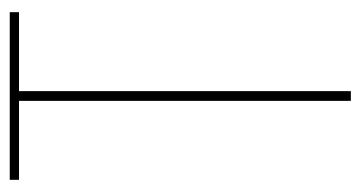

<svg xmlns="http://www.w3.org/2000/svg" viewBox="-193 -547 740 394"><g transform="rotate(-90 177.0 -350.0)"><path d="M349 -681H187V0H167V-681H5V-700H349Z"/></g></svg>

Font: Georama SemiCondensed Thin
Style: Regular
Weight: 100
Width: 4
Designer: Jean-Baptiste Levee
Foundry: Production Type
Version: Version 1.000